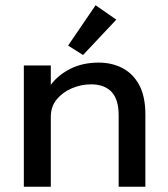

<svg xmlns="http://www.w3.org/2000/svg" viewBox="-20 -713 640 733"><path d="M71 0V-463H174V-389Q201 -426 248 -450Q295 -474 357 -474Q407 -474 447.5 -453Q488 -432 511.5 -388.5Q535 -345 535 -275V0H433V-273Q433 -334 405.5 -362.5Q378 -391 328 -391Q290 -391 254.5 -376Q219 -361 196.5 -333.5Q174 -306 174 -267V0ZM297 -503 240 -539 345 -693 424 -638Z"/></svg>

Font: Inconsolata Expanded SemiBold
Style: Regular
Weight: 600
Width: 7
Monospace: yes
Designer: Raph Levien, Cyreal, Brenton Simpson
Foundry: Raph Levien, Cyreal, Google
Version: Version 3.001; ttfautohint (v1.8.2.53-6de2)